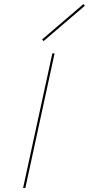

<svg xmlns="http://www.w3.org/2000/svg" viewBox="-20 -919 435 939"><path d="M193 -718 186 -726 388 -899 395 -891ZM93 0 236 -658H247L104 0Z"/></svg>

Font: EauTestInfant Hairline
Style: Italic
Weight: 250
Italic angle: -12°
Designer: Christian Thalmann (Catharsis Fonts)
Version: Version 0.001;PS 000.001;hotconv 1.0.88;makeotf.lib2.5.64775